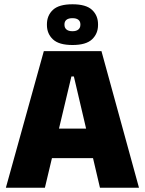

<svg xmlns="http://www.w3.org/2000/svg" viewBox="-20 -878 678 898"><path d="M190 0H7.5L185 -639H454.5L630 0H447.5L325.5 -520.5H314ZM461.5 -138.5H175V-276.5H461.5ZM199.5 -761V-764.5Q199.5 -805.5 227.5 -831.8Q255.5 -858 319 -858Q382.5 -858 410.5 -831.8Q438.5 -805.5 438.5 -764.5V-761Q438.5 -720.5 410.5 -694Q382.5 -667.5 319 -667.5Q255.5 -667.5 227.5 -694Q199.5 -720.5 199.5 -761ZM281.5 -764V-762Q281.5 -748 291 -740Q300.5 -732 319 -732Q337 -732 346.5 -740Q356 -748 356 -762V-764Q356 -778 346.5 -785.5Q337 -793 319 -793Q300.5 -793 291 -785.5Q281.5 -778 281.5 -764Z"/></svg>

Font: Anek Kannada Medium ExtraBold
Style: Regular
Weight: 800
Version: Version 1.003